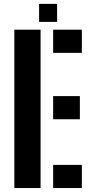

<svg xmlns="http://www.w3.org/2000/svg" viewBox="-20 -950 462 970"><path d="M52.5 0V-800H185V0ZM248.5 -683V-800H393.5V-683ZM248.5 -347.5V-464.5H383.5V-347.5ZM248.5 0V-117H393.5V0ZM177.5 -839.5V-930.5H268.5V-839.5Z"/></svg>

Font: Big Shoulders Stencil Text ExtraBold
Style: Regular
Weight: 800
Designer: Patric King
Foundry: XO Type Co
Version: Version 1.000